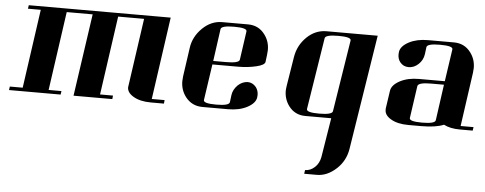

<svg xmlns="http://www.w3.org/2000/svg" viewBox="-50 -590 2591 1026"><g transform="rotate(5 1245.0 -76.5)"><path d="M0 0 2.9 -19H71.8L131.8 -441.9H63L65.9 -460.9H827.1L764.2 -19H833L831.1 0H761.2Q702.1 0 666 -22Q632.8 -42 632.8 -69.8Q632.8 -70.8 633.3 -73.5Q633.8 -76.2 633.8 -77.1L686 -441.9H546.9L486.8 -19H556.2L554.2 0H346.2L410.2 -441.9H271L210.9 -19H279.8L276.9 0Z M918.5 -127.9Q918.5 -136.2 920.4 -153.8L942.4 -308.1Q950.7 -369.6 998.5 -416Q1044.9 -460.9 1103.5 -460.9H1241.7Q1299.3 -460.9 1332.5 -416Q1359.4 -380.4 1359.4 -334Q1359.4 -325.7 1357.4 -308.1L1352.5 -269Q1349.6 -252.4 1307.6 -242.2Q1261.7 -231 1208.5 -231H1070.8L1042.5 -38.1Q1039.6 -19 1109.4 -19Q1178.7 -19 1181.6 -38.1L1186.5 -77.1Q1190.4 -106.4 1214.8 -130.9Q1237.8 -152.3 1266.6 -153.8Q1293.9 -153.8 1312.5 -130.9Q1325.7 -112.8 1325.7 -89.8Q1325.7 -80.1 1324.7 -76.2Q1320.3 -44.9 1276.9 -22Q1234.9 0 1175.8 0H1037.6Q980.5 0 945.8 -44.9Q918.5 -81.1 918.5 -127.9ZM1073.7 -250H1142.6Q1211.9 -250 1214.8 -269L1236.8 -422.9Q1239.7 -441.9 1169.4 -441.9Q1100.6 -441.9 1097.7 -422.9Z M1473.6 -125Q1473.6 -133.3 1476.6 -153.8L1501.5 -308.1Q1511.7 -372.1 1558.1 -417Q1603.5 -460.9 1663.1 -460.9H1937.5L1840.3 153.8Q1830.1 219.2 1782.2 263.2Q1733.4 308.1 1678.2 308.1H1610.4L1613.3 288.1Q1642.1 288.1 1665.5 266.1Q1688 245.1 1694.3 210.9L1728.5 0H1589.4Q1532.7 0 1499.5 -44.9Q1473.6 -80.6 1473.6 -125ZM1595.2 -38.1Q1592.3 -19 1661.1 -19Q1731.4 -19 1734.4 -38.1L1795.4 -422.9Q1798.3 -441.9 1728.5 -441.9Q1659.2 -441.9 1656.2 -422.9Z M2014.2 -69.8V-77.1L2028.3 -172.9Q2032.7 -205.1 2076.2 -228Q2118.2 -250 2177.2 -250H2315.9L2341.3 -422.9Q2344.2 -441.9 2273.9 -441.9Q2205.1 -441.9 2202.1 -422.9L2197.3 -384.8Q2192.9 -352.5 2168.9 -330.1Q2145.5 -308.1 2116.2 -308.1Q2087.9 -308.1 2070.3 -330.1Q2057.1 -346.7 2057.1 -371.1Q2057.1 -379.9 2058.1 -384.8Q2062.5 -416 2106 -439Q2147.9 -460.9 2208 -460.9H2346.2Q2403.8 -460.9 2437 -416Q2463.9 -380.4 2463.9 -334Q2463.9 -325.7 2461.9 -308.1L2420.9 -19H2490.2L2487.3 0H2418Q2366.2 0 2332 -18.1Q2289.6 0 2210.9 0H2142.1Q2083 0 2046.9 -22Q2014.2 -41.5 2014.2 -69.8ZM2147 -38.1Q2144 -19 2213.9 -19Q2283.2 -19 2286.1 -38.1L2313 -231H2244.1Q2174.8 -231 2171.9 -210.9Z"/></g></svg>

Font: Hjet
Style: Italic
Weight: 400
Designer: T. Christopher White
Version: Version 1.2